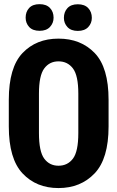

<svg xmlns="http://www.w3.org/2000/svg" viewBox="-20 -908 572 936"><path d="M22.9 -291.5Q22.9 -133.8 90.1 -62.5Q157.2 8.8 265.1 8.8Q373 8.8 441.2 -62.7Q509.3 -134.3 509.3 -291.5V-421.4Q509.3 -579.1 441.7 -649.4Q374 -719.7 265.1 -719.7Q156.7 -719.7 89.8 -649.4Q22.9 -579.1 22.9 -421.4ZM169.9 -451.7Q169.9 -539.6 195.6 -574.2Q221.2 -608.9 265.1 -608.9Q309.6 -608.9 335.7 -574.2Q361.8 -539.6 361.8 -451.7V-259.3Q361.8 -169.4 335.7 -134.8Q309.6 -100.1 265.1 -100.1Q221.2 -100.1 195.6 -134.8Q169.9 -169.4 169.9 -259.3ZM105 -821.8Q105 -795.4 122.1 -776.6Q139.2 -757.8 173.3 -757.8Q206.1 -757.8 223.6 -776.6Q241.2 -795.4 241.2 -821.8Q241.2 -850.6 223.6 -869.1Q206.1 -887.7 172.9 -887.7Q139.2 -887.7 122.1 -869.1Q105 -850.6 105 -821.8ZM291.5 -820.8Q291.5 -794.9 308.8 -776.1Q326.2 -757.3 359.4 -757.3Q392.6 -757.3 410.2 -776.1Q427.7 -794.9 427.7 -820.8Q427.7 -849.6 410.2 -868.4Q392.6 -887.2 359.4 -887.2Q326.2 -887.2 308.8 -868.4Q291.5 -849.6 291.5 -820.8Z"/></svg>

Font: Roboto Flex Super Cond Bold
Style: Regular
Weight: 700
Width: 3
Designer: Berlow after Robertson
Foundry: Google
Version: Version 3.000